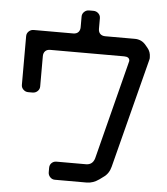

<svg xmlns="http://www.w3.org/2000/svg" viewBox="-58 -817 844 972"><g transform="rotate(5 364.0 -330.5)"><path d="M680 -540Q682 -546 682 -549Q682 -551 682 -552.5Q682 -554 682 -556Q682 -583 666 -602L656 -614Q644 -629 629.5 -635.5Q615 -642 599 -642H448Q432 -642 422.5 -651Q413 -660 413 -677V-731Q413 -745 402.5 -755Q392 -765 377 -765H355Q341 -765 330.5 -755Q320 -745 320 -731V-677Q320 -661 311 -651.5Q302 -642 285 -642H84Q70 -642 59.5 -632Q49 -622 49 -608V-360Q49 -346 59.5 -336Q70 -326 84 -326H106Q121 -326 131.5 -336Q142 -346 142 -360V-514Q142 -530 151 -539.5Q160 -549 177 -549H552Q580 -549 580 -528Q580 -527 574 -504L451 -22Q441 12 407 12H257Q243 12 233 21.5Q223 31 223 46V69Q223 83 233 93.5Q243 104 257 104H419Q451 104 482 82L501 68Q529 49 538 13Z"/></g></svg>

Font: WDXL Lubrifont SC
Style: Regular
Weight: 400
Designer: [WDXL Lubrifont] Copyright 2020-2022 (c) NightFurySL2001, Skr-ZERO; [ZCOOL QingKe HuangYou] Copyright 2018-2022 (c) The 
Version: Version 2.001;hotconv 1.1.1;makeotfexe 2.6.0